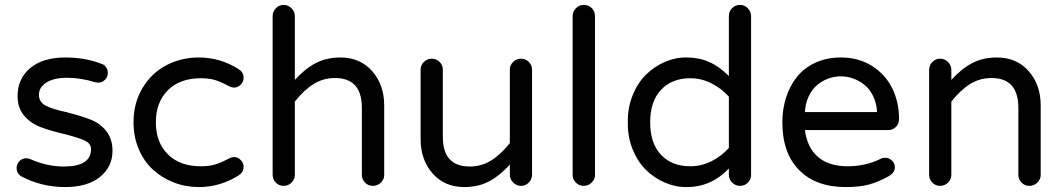

<svg xmlns="http://www.w3.org/2000/svg" viewBox="-20 -755 4349 785"><path d="M253.9 -295.9Q309.6 -281.7 350.1 -266.1Q390.1 -250.5 415 -218.5Q439.9 -186.5 439.9 -138.2Q439.9 -72.8 388.7 -31.5Q337.4 9.8 247.1 9.8Q147.9 9.8 64.9 -35.2Q47.9 -46.9 47.9 -67.9Q47.9 -84 59.1 -95.9Q70.3 -107.9 86.9 -107.9Q97.2 -107.9 105 -104Q172.4 -74.2 241.2 -74.2Q352.1 -74.2 352.1 -145Q352.1 -167 329.1 -179Q306.2 -190.9 243.2 -207Q189 -219.2 145 -235.8Q103 -252.4 77.4 -283.7Q51.8 -314.9 51.8 -361.8Q51.8 -433.1 103.5 -476.6Q155.3 -520 247.1 -520Q326.7 -520 392.1 -495.1Q405.8 -491.7 413.3 -480.7Q420.9 -469.7 420.9 -457Q420.9 -440.9 409.4 -429Q397.9 -417 380.9 -417Q377.9 -417 368.2 -418.9Q310.5 -437 253.9 -437Q200.7 -437 169.9 -417.7Q139.2 -398.4 139.2 -367.2Q139.2 -338.9 164.8 -324.2Q190.4 -309.6 253.9 -295.9Z M976.1 -73.2Q976.1 -51.3 956.1 -38.1Q880.4 9.8 793 9.8Q738.8 9.8 690.4 -9Q642.1 -27.8 605.5 -61.3Q568.8 -94.7 547.4 -145Q525.9 -195.3 525.9 -254.9Q525.9 -334 562.7 -395.3Q599.6 -456.5 660.2 -488.3Q720.7 -520 793 -520Q880.4 -520 956.1 -472.2Q976.1 -459 976.1 -437Q976.1 -421.9 964.4 -409.4Q952.6 -397 938 -397Q926.3 -397 916 -402.8Q880.9 -421.4 857.7 -428.2Q834.5 -435.1 800.8 -435.1Q715.3 -435.1 666.3 -386Q617.2 -336.9 617.2 -254.9Q617.2 -172.9 666.3 -124Q715.3 -75.2 800.8 -75.2Q834.5 -75.2 857.9 -82Q881.3 -88.9 916 -106.9Q926.3 -112.8 938 -112.8Q952.6 -112.8 964.4 -100.6Q976.1 -88.4 976.1 -73.2Z M1550.8 -324.2V-40Q1550.8 -21.5 1537.1 -8.3Q1523.4 4.9 1504.4 4.9Q1485.8 4.9 1472.7 -8.3Q1459.5 -21.5 1459.5 -40V-314Q1459.5 -436 1349.6 -436Q1301.8 -436 1262.5 -411.6Q1223.1 -387.2 1185.5 -339.8V-40Q1185.5 -21.5 1171.9 -8.3Q1158.2 4.9 1139.6 4.9Q1121.1 4.9 1107.9 -8.3Q1094.7 -21.5 1094.7 -40V-689Q1094.7 -707.5 1107.9 -721.2Q1121.1 -734.9 1139.6 -734.9Q1158.2 -734.9 1171.9 -721.2Q1185.5 -707.5 1185.5 -689V-428.2Q1226.6 -473.6 1270.5 -496.8Q1314.5 -520 1371.6 -520Q1452.6 -520 1501.7 -464.1Q1550.8 -408.2 1550.8 -324.2Z M1699.7 -186V-470.2Q1699.7 -488.8 1713.4 -502Q1727.1 -515.1 1745.6 -515.1Q1764.2 -515.1 1777.3 -502Q1790.5 -488.8 1790.5 -470.2V-195.8Q1790.5 -74.2 1900.4 -74.2Q1948.2 -74.2 1987.8 -98.6Q2027.3 -123 2064.5 -169.9V-470.2Q2064.5 -488.8 2078.1 -502Q2091.8 -515.1 2110.4 -515.1Q2128.9 -515.1 2142.1 -502Q2155.3 -488.8 2155.3 -470.2V-41Q2155.3 -22.5 2142.1 -8.8Q2128.9 4.9 2110.4 4.9Q2091.8 4.9 2078.1 -8.8Q2064.5 -22.5 2064.5 -41V-82Q2023.4 -36.6 1979.5 -13.4Q1935.5 9.8 1878.4 9.8Q1797.4 9.8 1748.5 -46.1Q1699.7 -102.1 1699.7 -186Z M2412.6 -689V-40Q2412.6 -21.5 2398.9 -8.3Q2385.3 4.9 2366.2 4.9Q2347.7 4.9 2334.5 -8.3Q2321.3 -21.5 2321.3 -40V-689Q2321.3 -707.5 2334.5 -721.2Q2347.7 -734.9 2366.2 -734.9Q2386.2 -734.9 2399.4 -721.9Q2412.6 -709 2412.6 -689Z M2960 -443.8V-689Q2960 -709 2973.4 -721.9Q2986.8 -734.9 3005.9 -734.9Q3024.4 -734.9 3037.6 -721.2Q3050.8 -707.5 3050.8 -689V-40Q3050.8 -21.5 3037.6 -8.3Q3024.4 4.9 3005.9 4.9Q2987.3 4.9 2973.6 -8.3Q2960 -21.5 2960 -40V-65.9Q2887.2 9.8 2789.1 9.8Q2743.2 10.7 2699.2 -8.1Q2655.3 -26.9 2621.1 -60.3Q2586.9 -93.8 2566.4 -144.8Q2545.9 -195.8 2546.9 -254.9Q2545.9 -314 2566.4 -365Q2586.9 -416 2621.1 -449.7Q2655.3 -483.4 2699.2 -502.2Q2743.2 -521 2789.1 -520Q2886.7 -520 2960 -443.8ZM2960 -149.9V-359.9Q2928.2 -395 2887.5 -415Q2846.7 -435.1 2802.2 -435.1Q2727.1 -435.1 2682.6 -387.7Q2638.2 -340.3 2638.2 -254.9Q2638.2 -169.4 2682.4 -122.3Q2726.6 -75.2 2802.2 -75.2Q2846.7 -75.2 2887.5 -95.2Q2928.2 -115.2 2960 -149.9Z M3638.7 -70.8Q3638.7 -48.8 3612.8 -34.2Q3570.8 -10.7 3532.7 -0.5Q3494.6 9.8 3438 9.8Q3315.4 9.8 3247.1 -59.8Q3178.7 -129.4 3178.7 -254.9Q3178.7 -308.6 3193.8 -356Q3209 -403.3 3238 -440.2Q3267.1 -477.1 3313.5 -498.5Q3359.9 -520 3418 -520Q3490.7 -520 3545.7 -485.1Q3600.6 -450.2 3628.2 -393.6Q3655.8 -336.9 3655.8 -268.1Q3655.8 -249 3643.1 -236.1Q3630.4 -223.1 3609.9 -223.1H3271Q3279.8 -152.3 3324 -113.8Q3368.2 -75.2 3445.8 -75.2Q3519.5 -75.2 3581.1 -106Q3587.4 -109.9 3599.1 -109.9Q3615.2 -109.9 3627 -98.6Q3638.7 -87.4 3638.7 -70.8ZM3271 -296.9H3565.9Q3564 -333 3550 -361.8Q3536.1 -390.6 3514.9 -407.7Q3493.7 -424.8 3469 -433.8Q3444.3 -442.9 3418 -442.9Q3391.6 -442.9 3366.7 -433.8Q3341.8 -424.8 3321 -407.5Q3300.3 -390.1 3286.6 -361.6Q3272.9 -333 3271 -296.9Z M4234.9 -324.2V-40Q4234.9 -21.5 4221.2 -8.3Q4207.5 4.9 4188.5 4.9Q4169.9 4.9 4156.7 -8.3Q4143.6 -21.5 4143.6 -40V-314Q4143.6 -436 4033.7 -436Q3985.8 -436 3946.5 -411.6Q3907.2 -387.2 3869.6 -339.8V-40Q3869.6 -21.5 3856 -8.3Q3842.3 4.9 3823.7 4.9Q3805.2 4.9 3792 -8.3Q3778.8 -21.5 3778.8 -40V-469.2Q3778.8 -487.8 3792 -501.5Q3805.2 -515.1 3823.7 -515.1Q3842.3 -515.1 3856 -501.5Q3869.6 -487.8 3869.6 -469.2V-428.2Q3910.6 -473.6 3954.6 -496.8Q3998.5 -520 4055.7 -520Q4136.7 -520 4185.8 -464.1Q4234.9 -408.2 4234.9 -324.2Z"/></svg>

Font: Aka-Acid-Varela
Style: Regular
Weight: 400
Designer: Joe Prince, Avraham Cornfeld, Cyberella
Foundry: Joe Prince, Avraham Cornfeld, Cyberella
Version: Version 2.000; ttfautohint (v1.5.33-1714) -l 8 -r 50 -G 200 